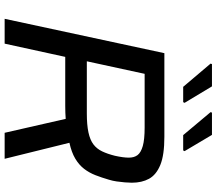

<svg xmlns="http://www.w3.org/2000/svg" viewBox="-73 -860 933 827"><g transform="rotate(90 393.5 -446.5)"><path d="M61 0 209 -688H569Q648 -688 690.5 -670.5Q733 -653 750 -622Q767 -591 767 -548Q767 -535 765.5 -517.5Q764 -500 761.5 -482.5Q759 -465 754 -449Q745 -418 734.5 -391Q724 -364 707 -342Q690 -320 663 -304Q636 -288 595 -279L664 0H552L492 -263Q479 -262 465.5 -261.5Q452 -261 437 -261H225L168 0ZM244 -354H469Q518 -354 550.5 -361Q583 -368 602 -382.5Q621 -397 632 -420Q643 -443 651 -475Q655 -493 657 -508Q659 -523 659 -535Q659 -558 648 -572.5Q637 -587 609 -595Q581 -603 529 -603H298ZM420 -769H354L254 -887L256 -893H352L423 -775ZM628 -769H562L463 -887L465 -893H561L631 -775Z"/></g></svg>

Font: Saira Expanded Medium
Style: Italic
Weight: 500
Width: 7
Italic angle: -12°
Designer: Hector Gatti with collaboration of the Omnibus-Type team
Foundry: Omnibus-Type
Version: Version 1.101